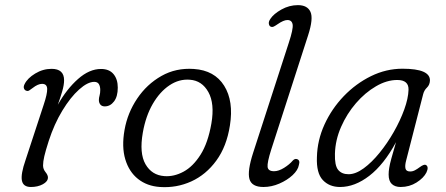

<svg xmlns="http://www.w3.org/2000/svg" viewBox="-20 -738 1782 767"><path d="M85.5 -375.5Q79 -377 76 -384.2Q73 -391.5 78 -401.5Q89.5 -425.5 120.5 -444.2Q151.5 -463 186 -463Q236 -463 236 -417.5Q236 -398.5 228.5 -373Q221 -347.5 211 -319.5Q246.5 -382.5 291.8 -422.5Q337 -462.5 383.5 -462.5Q416.5 -462.5 433.5 -442Q450.5 -421.5 450.5 -388Q450.5 -352.5 435.5 -332.8Q420.5 -313 398.5 -313Q387 -313 381 -320.2Q375 -327.5 375 -338.5Q375 -347 377.8 -356.5Q380.5 -366 380.5 -378.5Q380.5 -393 375 -402Q369.5 -411 356.5 -411Q330 -411 295.8 -380.2Q261.5 -349.5 229 -296Q196.5 -242.5 174.5 -174.5Q162 -135.5 157 -113.8Q152 -92 152 -77Q152 -62.5 161.8 -50.5Q171.5 -38.5 171.5 -29Q171.5 -13 151.2 -2Q131 9 103.5 9Q72.5 9 67.5 -16.8Q62.5 -42.5 82 -98.5L154.5 -319.5Q169 -362.5 168.5 -382.8Q168 -403 148 -403Q131.5 -403 110.5 -386.5Q103.5 -381 97.2 -377Q91 -373 85.5 -375.5Z M754.5 -462.5Q837 -457 875.5 -395.5Q914 -334 898.5 -237Q885.5 -153 844.2 -96.5Q803 -40 744 -13.2Q685 13.5 619 9Q567.5 5.5 531.5 -23Q495.5 -51.5 480.5 -101.5Q465.5 -151.5 477.5 -219Q489.5 -287 528 -344.2Q566.5 -401.5 624.8 -434.5Q683 -467.5 754.5 -462.5ZM636.5 -34.5Q674.5 -31.5 712.8 -52Q751 -72.5 781 -119.8Q811 -167 824.5 -245Q838 -324 812.5 -370Q787 -416 738.5 -419.5Q695.5 -423 657 -397.2Q618.5 -371.5 590.2 -322.8Q562 -274 550.5 -208Q536 -126 561.2 -82Q586.5 -38 636.5 -34.5Z M1211 -597.5 1063.5 -140.5Q1047 -88.5 1049 -71.2Q1051 -54 1075 -54Q1093 -54 1114.8 -67.5Q1136.5 -81 1149.5 -96.5Q1157.5 -105 1166 -102.5Q1180 -98.5 1174 -79Q1170.5 -58.5 1148.8 -38.2Q1127 -18 1095.8 -4.5Q1064.5 9 1032.5 9Q985.5 9 976.5 -22.8Q967.5 -54.5 991.5 -128.5L1133.5 -566.5Q1152 -622.5 1149 -640.2Q1146 -658 1128 -658Q1113 -658 1088.5 -641Q1081.5 -636 1074.2 -632.2Q1067 -628.5 1060.5 -632Q1055.5 -634.5 1054 -643Q1052.5 -651.5 1060 -662.5Q1073 -682.5 1104.2 -700Q1135.5 -717.5 1170 -717.5Q1208 -717.5 1220.2 -690.8Q1232.5 -664 1211 -597.5Z M1602.5 -97Q1597 -76.5 1599.8 -64.8Q1602.5 -53 1618.5 -53Q1628.5 -53 1637.5 -57.8Q1646.5 -62.5 1656.5 -70Q1674 -83 1681.5 -79Q1694 -71.5 1683.5 -49Q1672.5 -27 1644 -9Q1615.5 9 1580.5 9Q1558 9 1545.2 -3Q1532.5 -15 1532.5 -41Q1532.5 -53 1534.8 -67.2Q1537 -81.5 1543.5 -105.2Q1550 -129 1562 -170Q1513.5 -80.5 1455.5 -35.8Q1397.5 9 1338.5 9Q1295.5 9 1269.5 -18.8Q1243.5 -46.5 1246 -110Q1247.5 -177.5 1276.2 -240.5Q1305 -303.5 1353.2 -353.8Q1401.5 -404 1462 -433.8Q1522.5 -463.5 1588 -463.5Q1699.5 -463.5 1697.5 -415.5Q1696.5 -398.5 1685.5 -388Q1674.5 -377.5 1670.5 -362ZM1318 -124Q1316.5 -77 1330.8 -59.5Q1345 -42 1372.5 -42Q1400.5 -42 1432.8 -65.5Q1465 -89 1496.2 -127.5Q1527.5 -166 1553.2 -211.2Q1579 -256.5 1595 -300.8Q1611 -345 1612 -379.5Q1613 -418.5 1567 -418.5Q1525 -418.5 1481.8 -393.2Q1438.5 -368 1402 -325.8Q1365.5 -283.5 1342.5 -231Q1319.5 -178.5 1318 -124Z"/></svg>

Font: Fraunces 9pt SuperSoft Light
Style: Italic
Weight: 300
Italic angle: -16°
Version: Version 1.000;[b76b70a41]